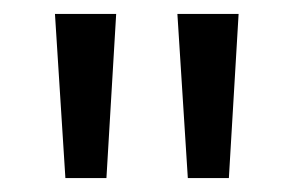

<svg xmlns="http://www.w3.org/2000/svg" viewBox="-20 -770 423 276"><path d="M309 -514 323 -750H235L250 -514ZM133 -514 147 -750H59L74 -514Z"/></svg>

Font: Bounded Light
Style: Regular
Weight: 300
Designer: Vlad Churkin
Version: Version 3.0